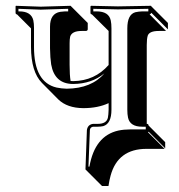

<svg xmlns="http://www.w3.org/2000/svg" viewBox="-20 -451 612 656"><path d="M351.1 -345.2 293.9 -401.9Q291 -402.3 290 -403.3Q289.1 -405.8 289.1 -407.2V-429.2L291 -431.2L382.8 -429.2L496.1 -431.2L497.1 -429.2L553.7 -372.6V-350.6L497.1 -407.2Q495.1 -402.8 491.2 -401.9L547.4 -345.2H522.5Q490.7 -345.2 484.9 -329.6Q481.4 -318.8 481.4 -297.4V-27.8Q484.9 -27.8 486.3 -26.4L487.8 -22L544.4 34.7V55.7L487.8 -1L485.8 1L542.5 57.6H480.5Q382.8 57.6 357.9 148.9Q353.5 164.6 350.6 184.6Q347.2 184.6 342.3 184.6Q334.5 184.6 328.6 184.6L272 127.9L276.9 -6.8Q279.8 -25.4 297.9 -27.8H314Q343.8 -27.8 348.6 -48.8Q350.6 -58.6 351.1 -76.2V-98.6Q314.5 -81.5 264.6 -81.5Q209.5 -82 179.2 -111.3L123 -168Q86.4 -205.6 85.9 -290V-354L38.1 -401.9Q35.2 -402.3 34.2 -403.3Q33.2 -405.8 33.2 -407.2V-429.2L34.2 -431.2L119.1 -428.2L221.2 -431.2L223.1 -429.2L279.8 -372.6V-351.6Q279.8 -345.7 273.4 -345.2H258.8Q225.6 -345.2 219.7 -325.7Q217.8 -316.9 217.8 -303.2V-229.5Q217.8 -194.3 221.2 -174.3Q226.1 -173.8 230 -173.8Q303.7 -174.8 351.1 -229ZM360.8 -76.2Q360.8 -28.3 332.5 -20Q323.7 -18.1 314 -18.1H297.9Q288.1 -16.1 287.1 -6.8L282.2 118.2H285.6Q303.7 13.2 384.3 -4.9Q403.3 -8.8 423.8 -8.8H478V-18.1H465.8Q424.3 -18.1 417.5 -48.8Q415 -60.1 415 -76.2V-354Q415 -401.4 442.4 -409.2Q452.6 -411.6 465.8 -412.1H486.8V-420.9L382.8 -418.9L298.8 -420.9V-412.1H310.1Q351.6 -412.1 358.4 -381.3Q360.8 -370.1 360.8 -354ZM336.4 -200.2Q293 -164.6 230 -164.1Q166.5 -164.1 154.8 -231Q151.4 -252.9 150.9 -286.1V-359.9Q150.9 -404.8 186 -410.6Q193.8 -411.6 202.1 -412.1H212.9V-420.9L119.1 -418L43 -420.9V-412.1H45.9Q86.4 -412.1 93.8 -381.8Q96.2 -370.6 96.2 -355V-290Q96.2 -169.9 173.3 -151.9Q189.5 -148.4 208 -147.9Q293 -148.9 336.4 -200.2Z"/></svg>

Font: Linux Biolinum Shadow O
Style: Bold
Weight: 700
Designer: Philipp H. Poll
Foundry: Philipp H. Poll
Version: Version 0.9.2